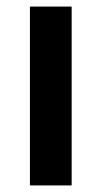

<svg xmlns="http://www.w3.org/2000/svg" viewBox="-20 -564 309 584"><path d="M198 0H71V-544H198Z"/></svg>

Font: Noto Sans Bengali SemiCondensed SemiBold
Style: Regular
Weight: 600
Width: 4
Designer: Joana Ranito - Universal Thirst; Jelle Bosma - Monotype Design Team
Foundry: Universal Thirst ehf.
Version: Version 3.000; ttfautohint (v1.8.4.7-5d5b)